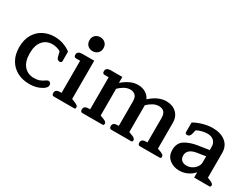

<svg xmlns="http://www.w3.org/2000/svg" viewBox="-55 -1271 2418 1840"><g transform="rotate(30 1153.5 -351.0)"><path d="M32 -245Q32 -327 65.5 -385Q99 -443 155 -472Q211 -501 279 -501Q333 -501 381.5 -483Q430 -465 459 -440V-336Q459 -317 436 -317Q407 -317 399 -355L388 -402Q371 -414 346.5 -421Q322 -428 294 -428Q230 -428 189.5 -381Q149 -334 149 -244Q149 -153 191 -105.5Q233 -58 301 -58Q334 -58 359.5 -66.5Q385 -75 411 -94Q427 -106 438 -106Q450 -106 458.5 -96.5Q467 -87 467 -72Q467 -45 427 -21Q369 14 292 14Q216 14 157 -17Q98 -48 65 -106.5Q32 -165 32 -245Z M582 -639Q582 -674 604 -695Q626 -716 659 -716Q692 -716 714.5 -695Q737 -674 737 -639Q737 -604 714.5 -583Q692 -562 659 -562Q626 -562 604 -583Q582 -604 582 -639ZM534 -28Q534 -68 587 -68H603V-423H557Q534 -423 534 -451Q534 -471 548 -481Q562 -491 587 -491H720V-68L760 -52Q780 -43 788 -35.5Q796 -28 796 -17Q796 0 781 0H557Q534 0 534 -28Z M850 -28Q850 -68 903 -68H919V-423H873Q850 -423 850 -451Q850 -471 864 -481Q878 -491 903 -491H1031V-428H1034Q1120 -501 1200 -501Q1248 -501 1284 -480.5Q1320 -460 1338 -421Q1426 -501 1515 -501Q1583 -501 1626.5 -461Q1670 -421 1670 -350V-67L1709 -52Q1727 -45 1735 -37Q1743 -29 1743 -17Q1743 0 1727 0H1509Q1486 0 1486 -28Q1486 -68 1539 -68H1553V-339Q1553 -425 1475 -425Q1443 -425 1411 -407.5Q1379 -390 1353 -364V-67L1393 -52Q1411 -45 1419 -37Q1427 -29 1427 -17Q1427 0 1411 0H1193Q1170 0 1170 -28Q1170 -68 1223 -68H1236V-339Q1236 -425 1158 -425Q1126 -425 1094.5 -407.5Q1063 -390 1036 -363V-67L1076 -52Q1094 -45 1102 -37Q1110 -29 1110 -17Q1110 0 1094 0H873Q850 0 850 -28Z M1795 -126Q1795 -202 1849 -237Q1903 -272 1989 -285L2107 -303V-339Q2107 -381 2081 -405Q2055 -429 2009 -429Q1981 -429 1947.5 -420Q1914 -411 1895 -399L1885 -358Q1880 -338 1870.5 -328.5Q1861 -319 1846 -319Q1835 -319 1829.5 -324.5Q1824 -330 1824 -338V-445Q1867 -470 1922 -485.5Q1977 -501 2029 -501Q2116 -501 2170 -458.5Q2224 -416 2224 -336V-65L2256 -52Q2276 -43 2284 -35.5Q2292 -28 2292 -17Q2292 0 2277 0H2109V-55H2105Q2079 -24 2037.5 -5Q1996 14 1950 14Q1886 14 1840.5 -22.5Q1795 -59 1795 -126ZM2107 -169V-234L2011 -219Q1912 -202 1912 -131Q1912 -99 1932 -80.5Q1952 -62 1987 -62Q2018 -62 2045.5 -77Q2073 -92 2090 -116.5Q2107 -141 2107 -169Z"/></g></svg>

Font: Maitree SemiBold
Style: Regular
Weight: 600
Designer: CadsonDemak Team
Foundry: CadsonDemak
Version: Version 1.001